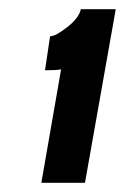

<svg xmlns="http://www.w3.org/2000/svg" viewBox="-20 -718 272 418"><path d="M165 -320H70L113 -567Q103 -565 78 -565L89 -639Q101 -639 126.5 -659Q152 -679 156 -698H232Z"/></svg>

Font: Cabin
Style: Bold Italic
Weight: 700
Designer: Pablo Impallari
Foundry: Pablo Impallari. www.impallari.com Igino Marini. www.ikern.com
Version: Version 1.005